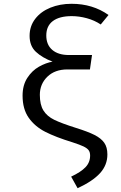

<svg xmlns="http://www.w3.org/2000/svg" viewBox="-20 -769 640 1012"><path d="M552 -690 511 -640Q478 -662 437.5 -673Q397 -684 358 -684Q293 -684 258.5 -658Q224 -632 224 -582Q224 -533 255.5 -506Q287 -479 343 -479H465L454 -403H335Q269 -403 229.5 -364.5Q190 -326 190 -269Q190 -217 209 -186.5Q228 -156 266 -137.5Q304 -119 380 -95Q444 -75 478.5 -57.5Q513 -40 529.5 -16.5Q546 7 546 45Q546 101 507.5 143.5Q469 186 389 223L355 162Q406 138 430.5 112.5Q455 87 455 51Q455 33 447 22.5Q439 12 420.5 3Q402 -6 362 -19Q274 -46 219 -74Q164 -102 131.5 -148Q99 -194 99 -265Q99 -320 124 -358.5Q149 -397 185.5 -417.5Q222 -438 257 -444Q202 -465 169 -496Q136 -527 136 -580Q136 -631 165.5 -669.5Q195 -708 245.5 -728.5Q296 -749 357 -749Q469 -749 552 -690Z"/></svg>

Font: FiraDG Mono
Style: Regular
Weight: 400
Designer: Carrois Corporate & Edenspiekermann AG
Foundry: Carrois Corporate GbR & Edenspiekermann AG
Version: Version 3.206